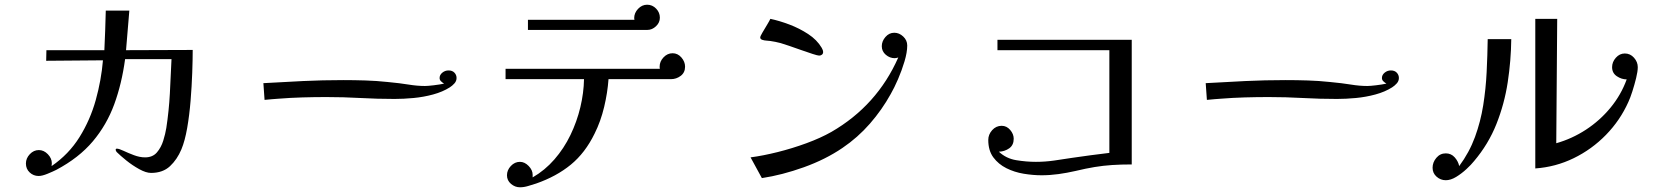

<svg xmlns="http://www.w3.org/2000/svg" viewBox="-20 -762 7040 815"><path d="M798 -550Q798 -510 796 -453Q794 -396 789 -334.5Q784 -273 774.5 -218.5Q765 -164 750 -128Q732 -85 701.5 -56.5Q671 -28 621 -28Q600 -28 571 -44Q542 -60 516 -81Q490 -102 475 -117Q471 -123 471 -126Q471 -131 476 -131Q485 -131 504 -122Q523 -113 548 -103.5Q573 -94 596 -94Q628 -94 646 -115Q664 -136 673 -165Q682 -194 686 -219Q697 -291 701 -364.5Q705 -438 708 -511H511Q497 -407 465 -319.5Q433 -232 374 -162Q315 -92 219 -41Q205 -34 182 -24.5Q159 -15 144 -15Q122 -15 106 -30Q90 -45 90 -68Q90 -90 106.5 -107.5Q123 -125 145 -125Q166 -125 183 -107.5Q200 -90 200 -69Q200 -66 199.5 -63Q199 -60 199 -57Q272 -107 317.5 -180Q363 -253 386.5 -337.5Q410 -422 417 -506L176 -504L177 -549H423Q425 -591 426.5 -633Q428 -675 429 -717H529L515 -549Q586 -549 657 -549.5Q728 -550 798 -550Z M1918 -431Q1918 -418 1909 -408Q1900 -398 1889 -391Q1859 -372 1818.5 -361Q1778 -350 1735.5 -346Q1693 -342 1655 -342Q1582 -342 1510 -346Q1438 -350 1365 -350Q1315 -350 1263.5 -348.5Q1212 -347 1162 -343Q1149 -342 1135.5 -341Q1122 -340 1103 -338L1098 -409Q1184 -414 1266.5 -418Q1349 -422 1437 -422Q1484 -422 1531 -420.5Q1578 -419 1625 -414Q1678 -409 1714.5 -403Q1751 -397 1784 -397Q1796 -397 1821 -400Q1846 -403 1865 -407Q1857 -412 1851.5 -417.5Q1846 -423 1846 -431Q1846 -444 1857.5 -453.5Q1869 -463 1884 -463Q1900 -463 1909 -453.5Q1918 -444 1918 -431Z M2888 -479Q2888 -454 2869.5 -440Q2851 -426 2828 -426H2563Q2559 -369 2544.5 -308Q2530 -247 2504 -195Q2464 -113 2403 -63Q2342 -13 2256 17Q2240 22 2222 27.5Q2204 33 2187 33Q2166 33 2149 18.5Q2132 4 2132 -18Q2132 -40 2148.5 -57.5Q2165 -75 2187 -75Q2207 -75 2224 -57.5Q2241 -40 2241 -20V-9Q2293 -39 2333.5 -85.5Q2374 -132 2401.5 -189Q2429 -246 2443.5 -307Q2458 -368 2459 -426H2126V-470H2781Q2780 -473 2780 -479Q2780 -501 2796.5 -518.5Q2813 -536 2835 -536Q2857 -536 2872.5 -518Q2888 -500 2888 -479ZM2781 -687Q2781 -666 2764.5 -650.5Q2748 -635 2728 -635H2221V-678H2673Q2673 -680 2672.5 -682Q2672 -684 2672 -685Q2672 -707 2688.5 -724.5Q2705 -742 2727 -742Q2749 -742 2765 -725.5Q2781 -709 2781 -687Z M3831 -569Q3831 -540 3819.5 -501.5Q3808 -463 3792 -426Q3776 -389 3761 -363Q3724 -296 3672.5 -237Q3621 -178 3556 -134Q3484 -85 3392 -52Q3300 -19 3214 -6L3166 -94Q3219 -101 3281 -116.5Q3343 -132 3403 -154Q3463 -176 3509 -202Q3703 -314 3793 -518Q3789 -517 3785.5 -516Q3782 -515 3778 -515Q3757 -515 3740 -529.5Q3723 -544 3723 -566Q3723 -587 3738.5 -605Q3754 -623 3776 -623Q3797 -623 3814 -607Q3831 -591 3831 -569ZM3474 -541Q3474 -534 3469 -530Q3464 -526 3457 -526Q3451 -526 3429.5 -533Q3408 -540 3381 -549.5Q3354 -559 3329.5 -567.5Q3305 -576 3294 -579Q3271 -585 3250 -588Q3245 -589 3234.5 -589.5Q3224 -590 3215.5 -593Q3207 -596 3207 -603Q3207 -608 3216.5 -624Q3226 -640 3236.5 -657.5Q3247 -675 3250 -682Q3288 -674 3330.5 -658Q3373 -642 3410.5 -617.5Q3448 -593 3468 -559Q3470 -555 3472 -550.5Q3474 -546 3474 -541Z M4784 -64Q4738 -64 4700.5 -61.5Q4663 -59 4626.5 -53Q4590 -47 4544 -36Q4509 -28 4473 -23Q4437 -18 4401 -18Q4365 -18 4325.5 -24.5Q4286 -31 4252 -48Q4218 -65 4196.5 -94Q4175 -123 4175 -168Q4175 -191 4191.5 -209.5Q4208 -228 4232 -228Q4253 -228 4268 -210.5Q4283 -193 4283 -173Q4283 -146 4264 -132.5Q4245 -119 4220 -118Q4251 -89 4294 -82Q4337 -75 4377 -75Q4416 -75 4454.5 -80.5Q4493 -86 4531 -92Q4570 -98 4609.5 -103Q4649 -108 4689 -113V-549H4214V-593H4784Z M5918 -431Q5918 -418 5909 -408Q5900 -398 5889 -391Q5859 -372 5818.5 -361Q5778 -350 5735.5 -346Q5693 -342 5655 -342Q5582 -342 5510 -346Q5438 -350 5365 -350Q5315 -350 5263.5 -348.5Q5212 -347 5162 -343Q5149 -342 5135.5 -341Q5122 -340 5103 -338L5098 -409Q5184 -414 5266.5 -418Q5349 -422 5437 -422Q5484 -422 5531 -420.5Q5578 -419 5625 -414Q5678 -409 5714.5 -403Q5751 -397 5784 -397Q5796 -397 5821 -400Q5846 -403 5865 -407Q5857 -412 5851.5 -417.5Q5846 -423 5846 -431Q5846 -444 5857.5 -453.5Q5869 -463 5884 -463Q5900 -463 5909 -453.5Q5918 -444 5918 -431Z M6395 -596Q6394 -505 6380 -413Q6366 -321 6332 -235.5Q6298 -150 6237 -78Q6225 -63 6204.5 -44Q6184 -25 6161 -11Q6138 3 6117 3Q6095 3 6078 -12Q6061 -27 6061 -50Q6061 -73 6077 -92Q6093 -111 6117 -111Q6140 -111 6155 -94Q6170 -77 6174 -57Q6217 -115 6241 -180.5Q6265 -246 6276 -315.5Q6287 -385 6290.5 -456Q6294 -527 6295 -596ZM6932 -477Q6932 -459 6925 -430.5Q6918 -402 6909 -374Q6900 -346 6892 -329Q6857 -251 6797 -189.5Q6737 -128 6660 -90.5Q6583 -53 6497 -47V-682H6590L6586 -154Q6653 -173 6712 -211.5Q6771 -250 6816 -304.5Q6861 -359 6885 -425Q6863 -425 6843 -438.5Q6823 -452 6823 -477Q6823 -499 6839 -517Q6855 -535 6877 -535Q6900 -535 6916 -517Q6932 -499 6932 -477Z"/></svg>

Font: Kaisei Decol
Style: Regular
Weight: 400
Designer: Font-Kai, 金井和夫
Foundry: KAZUO KANAI
Version: Version 5.003